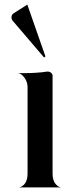

<svg xmlns="http://www.w3.org/2000/svg" viewBox="-20 -820 320 840"><path d="M59.6 0Q75.2 0 87.9 -15.6Q100.6 -31.2 100.6 -60.5V-439.5Q100.6 -460.9 87.4 -479.5Q74.2 -498 59.6 -500H84Q142.6 -500 185.5 -506.8H189.5Q197.3 -506.8 203.6 -501.5Q210 -496.1 210 -488.3V-60.5Q210 -31.2 222.7 -15.6Q235.4 0 250 0ZM178.7 -573.2 172.9 -568.4 36.1 -728.5Q30.3 -734.4 30.3 -744.1Q30.3 -756.8 41 -762.7L99.6 -799.8Z"/></svg>

Font: Olivea
Style: LigaturesFont
Weight: 400
Designer: Achmad Aprilia Pratama
Version: Version 001.000